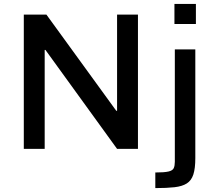

<svg xmlns="http://www.w3.org/2000/svg" viewBox="-20 -763 1108 984"><path d="M102 0V-688H218L576 -195H580V-688H687V0H580L213 -507H209V0ZM874 -640V-743H984V-640ZM776 201V121Q822 121 843.5 116Q865 111 870.5 98.5Q876 86 876 66V-510H981V47Q981 100 971 131Q961 162 937.5 177Q914 192 874.5 196.5Q835 201 776 201Z"/></svg>

Font: Saira SemiExpanded Medium
Style: Regular
Weight: 500
Width: 6
Designer: Hector Gatti with collaboration of the Omnibus-Type team
Foundry: Omnibus-Type
Version: Version 1.101